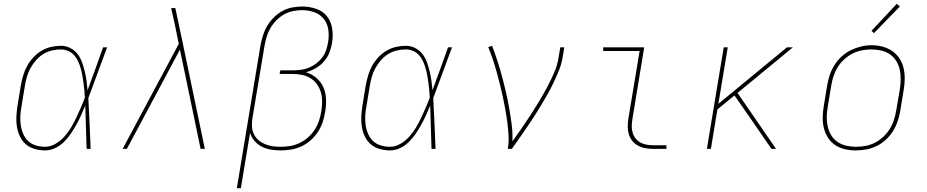

<svg xmlns="http://www.w3.org/2000/svg" viewBox="-20 -777 4840 1002"><path d="M215 8Q188 8 161.5 0.5Q135 -7 115.5 -23.5Q96 -40 84.5 -64Q73 -88 68.5 -114Q64 -140 65.5 -168Q67 -196 71 -223L89 -333Q94 -359 101.5 -384.5Q109 -410 122 -433.5Q135 -457 154 -477.5Q173 -498 196.5 -512Q220 -526 246 -532Q272 -538 298 -538Q324 -538 346.5 -526.5Q369 -515 384 -496Q399 -477 407.5 -453.5Q416 -430 422 -405.5Q428 -381 431.5 -356Q435 -331 437 -306Q458 -362 478 -418Q498 -474 518 -530H539Q514 -464 490 -397.5Q466 -331 441 -265Q445 -199 447.5 -132.5Q450 -66 453 0H432Q430 -57 428.5 -113.5Q427 -170 425 -226Q415 -201 403.5 -176Q392 -151 378.5 -126.5Q365 -102 349 -78.5Q333 -55 313 -35.5Q293 -16 267.5 -4Q242 8 215 8ZM215 -11Q243 -11 269 -26Q295 -41 315 -63Q335 -85 350 -110Q365 -135 377.5 -161.5Q390 -188 401.5 -214.5Q413 -241 423 -268Q422 -288 420 -307.5Q418 -327 415.5 -346.5Q413 -366 409.5 -385Q406 -404 400.5 -422.5Q395 -441 387 -458.5Q379 -476 366.5 -489.5Q354 -503 336 -511Q318 -519 298 -519Q275 -519 251 -513.5Q227 -508 206 -495Q185 -482 168 -462.5Q151 -443 139 -421.5Q127 -400 120.5 -377Q114 -354 110 -330L92 -220Q87 -196 86 -171Q85 -146 88.5 -122.5Q92 -99 101.5 -77.5Q111 -56 127.5 -40.5Q144 -25 167.5 -18Q191 -11 215 -11Z M620 0 913 -548 891 -656Q886 -676 882 -695.5Q878 -715 873 -735H895L930 -570L1049 0H1027L919 -518L809 -312L642 0Z M1216 205 1339 -538Q1344 -565 1352 -591Q1360 -617 1374 -641Q1388 -665 1408.5 -685.5Q1429 -706 1453.5 -719.5Q1478 -733 1505 -738Q1532 -743 1558 -743Q1595 -743 1630 -731Q1665 -719 1686.5 -692Q1708 -665 1713.5 -628Q1719 -591 1713 -554Q1709 -528 1699 -502.5Q1689 -477 1670.5 -456Q1652 -435 1627.5 -421Q1603 -407 1577 -400Q1607 -391 1631 -370.5Q1655 -350 1667.5 -322Q1680 -294 1681.5 -260.5Q1683 -227 1677 -194Q1673 -167 1664 -140Q1655 -113 1639.5 -89Q1624 -65 1601.5 -45Q1579 -25 1552.5 -13Q1526 -1 1498.5 3.5Q1471 8 1444 8Q1418 8 1392.5 3.5Q1367 -1 1345.5 -12Q1324 -23 1308 -42Q1292 -61 1285 -84L1237 205ZM1443 -11Q1468 -11 1493.5 -15Q1519 -19 1543 -30.5Q1567 -42 1587.5 -60Q1608 -78 1622.5 -100.5Q1637 -123 1645 -147.5Q1653 -172 1657 -197Q1661 -222 1661 -247Q1661 -272 1654.5 -295Q1648 -318 1634.5 -337Q1621 -356 1601 -368.5Q1581 -381 1557 -386Q1533 -391 1508 -391H1439L1443 -410H1512Q1532 -410 1553 -413Q1574 -416 1594 -424.5Q1614 -433 1631.5 -446.5Q1649 -460 1662 -477.5Q1675 -495 1682 -515.5Q1689 -536 1692 -556Q1698 -589 1693.5 -621.5Q1689 -654 1670 -678Q1651 -702 1620.5 -713Q1590 -724 1557 -724Q1534 -724 1509 -719Q1484 -714 1462 -701.5Q1440 -689 1421.5 -670Q1403 -651 1390.5 -629Q1378 -607 1371 -583Q1364 -559 1360 -535L1297 -158Q1294 -137 1295 -116Q1296 -95 1305 -77Q1314 -59 1329 -46Q1344 -33 1362.5 -25Q1381 -17 1401.5 -14Q1422 -11 1443 -11Z M2015 8Q1988 8 1961.5 0.5Q1935 -7 1915.5 -23.5Q1896 -40 1884.5 -64Q1873 -88 1868.5 -114Q1864 -140 1865.5 -168Q1867 -196 1871 -223L1889 -333Q1894 -359 1901.5 -384.5Q1909 -410 1922 -433.5Q1935 -457 1954 -477.5Q1973 -498 1996.5 -512Q2020 -526 2046 -532Q2072 -538 2098 -538Q2124 -538 2146.5 -526.5Q2169 -515 2184 -496Q2199 -477 2207.5 -453.5Q2216 -430 2222 -405.5Q2228 -381 2231.5 -356Q2235 -331 2237 -306Q2258 -362 2278 -418Q2298 -474 2318 -530H2339Q2314 -464 2290 -397.5Q2266 -331 2241 -265Q2245 -199 2247.5 -132.5Q2250 -66 2253 0H2232Q2230 -57 2228.5 -113.5Q2227 -170 2225 -226Q2215 -201 2203.5 -176Q2192 -151 2178.5 -126.5Q2165 -102 2149 -78.5Q2133 -55 2113 -35.5Q2093 -16 2067.5 -4Q2042 8 2015 8ZM2015 -11Q2043 -11 2069 -26Q2095 -41 2115 -63Q2135 -85 2150 -110Q2165 -135 2177.5 -161.5Q2190 -188 2201.5 -214.5Q2213 -241 2223 -268Q2222 -288 2220 -307.5Q2218 -327 2215.5 -346.5Q2213 -366 2209.5 -385Q2206 -404 2200.5 -422.5Q2195 -441 2187 -458.5Q2179 -476 2166.5 -489.5Q2154 -503 2136 -511Q2118 -519 2098 -519Q2075 -519 2051 -513.5Q2027 -508 2006 -495Q1985 -482 1968 -462.5Q1951 -443 1939 -421.5Q1927 -400 1920.5 -377Q1914 -354 1910 -330L1892 -220Q1887 -196 1886 -171Q1885 -146 1888.5 -122.5Q1892 -99 1901.5 -77.5Q1911 -56 1927.5 -40.5Q1944 -25 1967.5 -18Q1991 -11 2015 -11Z M2630 0Q2636 -35 2634 -70Q2632 -105 2627.5 -139Q2623 -173 2617 -206.5Q2611 -240 2604 -273Q2597 -306 2588.5 -339Q2580 -372 2571 -404.5Q2562 -437 2551.5 -468.5Q2541 -500 2528 -531L2548 -538Q2563 -499 2576 -459Q2589 -419 2600 -378Q2611 -337 2620.5 -295.5Q2630 -254 2637.5 -211.5Q2645 -169 2650.5 -126Q2656 -83 2654 -39Q2679 -74 2703 -108.5Q2727 -143 2750 -178.5Q2773 -214 2795 -250.5Q2817 -287 2836.5 -324Q2856 -361 2872.5 -399Q2889 -437 2895 -477L2904 -530H2925L2916 -477Q2911 -445 2898.5 -413.5Q2886 -382 2871.5 -351Q2857 -320 2840 -290Q2823 -260 2805.5 -230.5Q2788 -201 2769 -171.5Q2750 -142 2730.5 -113.5Q2711 -85 2691 -56.5Q2671 -28 2651 0Z M3389 0Q3369 0 3348.5 -3.5Q3328 -7 3310.5 -16.5Q3293 -26 3280.5 -41Q3268 -56 3262 -75Q3256 -94 3256 -114.5Q3256 -135 3259 -156L3318 -511H3128V-530H3342L3280 -153Q3277 -135 3277 -117.5Q3277 -100 3282 -83.5Q3287 -67 3297.5 -54Q3308 -41 3322.5 -33Q3337 -25 3354.5 -22Q3372 -19 3389 -19H3458V0Z M3669 0 3757 -530H3778L3729 -235L4087 -530H4118L3829 -292L4030 0H4006L3898 -157L3813 -279L3724 -206L3690 0Z M4446 8Q4417 8 4389 1.5Q4361 -5 4338.5 -20Q4316 -35 4301 -58.5Q4286 -82 4279.5 -109Q4273 -136 4273.5 -165Q4274 -194 4279 -223L4297 -333Q4302 -361 4311 -387.5Q4320 -414 4335.5 -438.5Q4351 -463 4373 -483Q4395 -503 4421 -515.5Q4447 -528 4474.5 -534.5Q4502 -541 4529 -541Q4558 -541 4586 -533.5Q4614 -526 4636.5 -510.5Q4659 -495 4674 -472Q4689 -449 4695.5 -421.5Q4702 -394 4701.5 -365Q4701 -336 4696 -307L4678 -197Q4673 -169 4664 -142.5Q4655 -116 4639.5 -91.5Q4624 -67 4602 -47Q4580 -27 4554 -14.5Q4528 -2 4500.5 3Q4473 8 4446 8ZM4446 -11Q4471 -11 4496.5 -15.5Q4522 -20 4545.5 -32Q4569 -44 4589 -62.5Q4609 -81 4623 -103.5Q4637 -126 4645 -150.5Q4653 -175 4657 -200L4676 -310Q4680 -336 4680.5 -362.5Q4681 -389 4675.5 -413.5Q4670 -438 4657 -459Q4644 -480 4623.5 -494Q4603 -508 4578 -513.5Q4553 -519 4526 -519Q4501 -519 4476.5 -514Q4452 -509 4428.5 -497Q4405 -485 4385 -466.5Q4365 -448 4351.5 -426Q4338 -404 4330 -379.5Q4322 -355 4318 -330L4300 -220Q4295 -194 4294.5 -168Q4294 -142 4299.5 -117.5Q4305 -93 4317.5 -72Q4330 -51 4350 -37Q4370 -23 4395 -17Q4420 -11 4446 -11ZM4541 -604 4528 -616 4660 -757 4676 -743Z"/></svg>

Font: Iosevka Slab Thin Extended
Style: Italic
Weight: 100
Width: 7
Italic angle: -9°
Monospace: yes
Designer: Belleve Invis
Foundry: Belleve Invis
Version: Version 11.1.0; ttfautohint (v1.8.3)